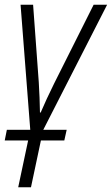

<svg xmlns="http://www.w3.org/2000/svg" viewBox="-33 -552 473 812"><path d="M98 240 140 42H239L249 -3H150L420 -532H363L196 -199Q180 -167 165.5 -135.5Q151 -104 139 -76H136Q135 -140 131 -204L107 -532H54L95 -3H-4L-13 42H86L44 240Z"/></svg>

Font: Noto Sans UI SemiCondensed Light
Style: Italic
Weight: 300
Width: 4
Designer: Monotype Design Team
Foundry: Monotype Imaging Inc.
Version: 1.001